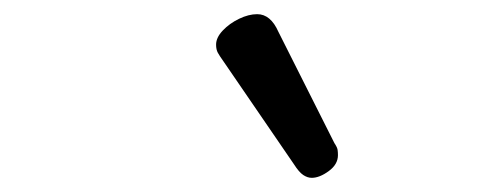

<svg xmlns="http://www.w3.org/2000/svg" viewBox="-20 -868 685 271"><path d="M420 -617Q414 -617 408 -621Q402 -625 395 -636L295 -782Q290 -789 287.5 -793.5Q285 -798 285 -805Q285 -815 294.5 -825Q304 -835 317.5 -841.5Q331 -848 343 -848Q362 -848 373 -823L452 -666Q456 -660 456.5 -656.5Q457 -653 457 -649Q457 -636 444 -626.5Q431 -617 420 -617Z"/></svg>

Font: Playwrite DE VA
Style: Regular
Weight: 400
Designer: Veronika Burian, José Scaglione
Foundry: TypeTogether
Version: Version 1.002